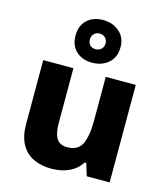

<svg xmlns="http://www.w3.org/2000/svg" viewBox="-124 -939 907 1044"><g transform="rotate(15 329.5 -417.0)"><path d="M261 10Q205 10 161 -11Q117 -32 92.5 -76.5Q68 -121 68 -191V-549H238V-238Q238 -182 256 -153.5Q274 -125 315 -125Q376 -125 398 -170Q420 -215 420 -300V-549H589V0H460L439 -69H429Q412 -41 385.5 -23.5Q359 -6 327.5 2Q296 10 261 10ZM328 -604Q272 -604 237.5 -636Q203 -668 203 -724Q203 -780 237.5 -812Q272 -844 328 -844Q381 -844 418.5 -812Q456 -780 456 -725Q456 -668 419 -636Q382 -604 328 -604ZM328 -680Q346 -680 359 -692Q372 -704 372 -724Q372 -744 359 -756Q346 -768 328 -768Q309 -768 296.5 -756Q284 -744 284 -724Q284 -704 295 -692Q306 -680 328 -680Z"/></g></svg>

Font: Noto Sans Symbols ExtraBold
Style: Regular
Weight: 800
Version: Version 2.002